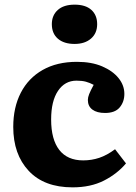

<svg xmlns="http://www.w3.org/2000/svg" viewBox="-20 -792 584 826"><path d="M292 14Q170 14 103.5 -57Q37 -128 37 -246Q37 -330 69.5 -393Q102 -456 163.5 -491Q225 -526 311 -526Q374 -526 419.5 -506.5Q465 -487 490 -456Q515 -425 515 -388Q515 -354 495 -330Q475 -306 432 -306Q397 -306 377.5 -320.5Q358 -335 358 -362Q358 -373 363.5 -387Q369 -401 383 -427Q366 -436 349.5 -440.5Q333 -445 309 -445Q259 -445 229.5 -401Q200 -357 200 -278Q200 -192 235 -147Q270 -102 338 -102Q374 -102 407 -113Q440 -124 475 -150L522 -89Q484 -44 427 -15Q370 14 292 14ZM301 -603Q255 -603 229 -625.5Q203 -648 203 -688Q203 -726 228.5 -749Q254 -772 301 -772Q348 -772 373 -749.5Q398 -727 398 -688Q398 -649 371.5 -626Q345 -603 301 -603Z"/></svg>

Font: Literata 12pt
Style: Bold
Weight: 700
Designer: Latin by Veronika Burian and Jose Scaglione. Greek by Irene Vlachou. Cyrillic by Vera Evstafieva.
Foundry: TypeTogether
Version: Version 3.002